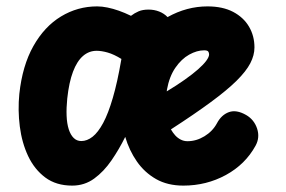

<svg xmlns="http://www.w3.org/2000/svg" viewBox="-20 -571 896 601"><path d="M206 10Q156 10 122 -15.2Q88 -40.5 68.2 -82.2Q48.5 -124 42 -175Q35.5 -226 40.5 -277Q50 -365.5 84.5 -426.8Q119 -488 171 -519.5Q223 -551 284 -551Q299 -551 316.2 -547.5Q333.5 -544 352 -537.5Q370.5 -531 390 -521.5Q401 -530 413.8 -535.5Q426.5 -541 445 -541Q462.5 -541 478 -535Q493.5 -529 504.5 -517.5Q564.5 -551 629.5 -551Q677 -551 709.8 -533.8Q742.5 -516.5 759.5 -487.5Q776.5 -458.5 776.5 -422.5Q776.5 -398 763.5 -373Q750.5 -348 720.8 -318.5Q691 -289 640.5 -251.8Q590 -214.5 515 -166Q521 -155.5 528.5 -147.2Q536 -139 545.8 -134Q555.5 -129 567 -129Q594.5 -129 620 -144.5Q645.5 -160 659 -185Q673 -211.5 696.5 -220Q720 -228.5 750.5 -211Q775.5 -196.5 784.8 -168.5Q794 -140.5 780 -115Q748 -56.5 687 -23.2Q626 10 554 10Q504.5 10 468.5 -10.5Q432.5 -31 408.5 -65.5Q384.5 -100 372 -142.5Q353 -104 329 -69Q305 -34 274.8 -12Q244.5 10 206 10ZM234.5 -129.5Q252.5 -129.5 269.8 -143Q287 -156.5 303 -186.2Q319 -216 333.2 -264.8Q347.5 -313.5 359.5 -383.5L360 -386.5Q336.5 -401 317.2 -406.5Q298 -412 282.5 -412Q258.5 -412 239.8 -395.8Q221 -379.5 208.5 -346.5Q196 -313.5 190.5 -262.5Q187.5 -233 188.5 -208.5Q189.5 -184 195.2 -166.2Q201 -148.5 210.8 -139Q220.5 -129.5 234.5 -129.5ZM502 -285Q533.5 -304 558.2 -321.5Q583 -339 600 -354Q617 -369 625.8 -381Q634.5 -393 634.5 -400.5Q634.5 -406 631.8 -409.8Q629 -413.5 619 -413.5Q596.5 -413.5 572.2 -400Q548 -386.5 529 -359Q510 -331.5 502.5 -290Z"/></svg>

Font: Edu SA Hand
Style: Bold
Weight: 700
Designer: Tina and Corey Anderson, Eben Sorkin, Mirko Velimirovic
Foundry: Google for Education
Version: Version 2.000